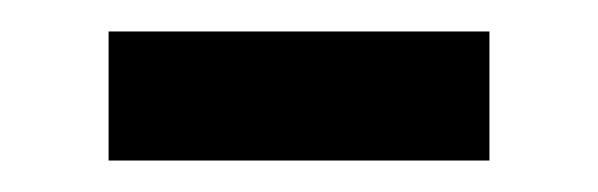

<svg xmlns="http://www.w3.org/2000/svg" viewBox="-20 -358 380 122"><path d="M49 -338H291V-256H49Z"/></svg>

Font: lkorean15
Style: Book
Weight: 400
Designer: Jelle Bosma - Monotype Design Team
Foundry: Monotype Imaging Inc.
Version: Version 2.003